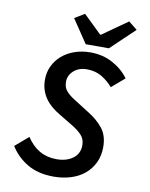

<svg xmlns="http://www.w3.org/2000/svg" viewBox="-94 -931 789 1011"><g transform="rotate(10 300.0 -425.0)"><path d="M264 12Q180 12 122.5 -22Q65 -56 31 -111L102 -172Q131 -127 171 -104Q211 -81 262 -81Q316 -81 350 -106.5Q384 -132 384 -177Q384 -210 363 -232Q342 -254 306 -275L238 -316Q216 -329 196.5 -345Q177 -361 162 -381.5Q147 -402 138.5 -427.5Q130 -453 130 -483Q130 -523 146 -556.5Q162 -590 190.5 -614.5Q219 -639 258 -652.5Q297 -666 342 -666Q409 -666 462.5 -636.5Q516 -607 547 -563L478 -504Q454 -533 419.5 -554Q385 -575 339 -575Q296 -575 268.5 -550.5Q241 -526 241 -491Q241 -459 261 -438.5Q281 -418 310 -401L384 -354Q432 -325 463 -286.5Q494 -248 494 -186Q494 -139 476 -102Q458 -65 427 -39.5Q396 -14 354 -1Q312 12 264 12ZM309 -704 225 -829 278 -861 375 -767H379L514 -862L560 -825L433 -704Z"/></g></svg>

Font: Source Code Pro Semibold
Style: Italic
Weight: 600
Italic angle: -11°
Monospace: yes
Designer: Paul D. Hunt, Teo Tuominen
Foundry: Adobe Systems Incorporated
Version: Version 1.050;PS 1.000;hotconv 16.6.51;makeotf.lib2.5.65220